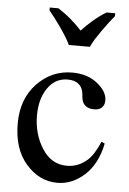

<svg xmlns="http://www.w3.org/2000/svg" viewBox="-55 -807 577 862"><g transform="rotate(5 233.5 -375.5)"><path d="M433 -179Q414 -86 358.5 -35.5Q303 15 236 15Q155 15 95.5 -52.5Q36 -120 36 -235Q36 -346 102 -415Q168 -484 261 -484Q329 -484 374 -448Q419 -412 419 -372Q419 -352 407 -340Q395 -328 372 -328Q341 -328 326 -347Q316 -357 314 -388Q312 -419 293 -435Q276 -451 243 -451Q193 -451 161 -413Q119 -362 119 -279Q119 -195 160.5 -130Q202 -65 272 -65Q323 -65 363 -100Q392 -125 418 -186ZM134 -766H173Q187 -757 201.5 -746.5Q216 -736 230 -724Q244 -712 257 -699.5Q270 -687 281 -675Q292 -687 305 -699.5Q318 -712 332 -724Q346 -736 360.5 -746.5Q375 -757 390 -766H429V-753Q417 -739 403 -720.5Q389 -702 375 -682Q361 -662 348.5 -642.5Q336 -623 329 -606H234Q226 -623 214 -642.5Q202 -662 188 -682Q174 -702 160 -720.5Q146 -739 134 -753Z"/></g></svg>

Font: MM Ethnic
Style: Regular
Weight: 400
Designer: Khon Soe Zaw Thu
Version: Version 1.00 July 18, 2016, initial release